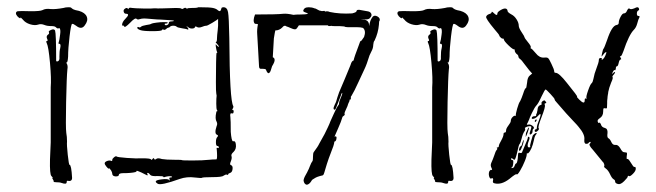

<svg xmlns="http://www.w3.org/2000/svg" viewBox="-20 -752 1810 530"><path d="M169 -732Q175 -732 176 -731Q179 -728 183 -726Q187 -724 198 -722Q215 -717 219.5 -706Q224 -695 214 -682Q205 -669 190 -681Q182 -687 179 -686Q176 -685 172 -651.5Q168 -618 168 -596Q167 -580 164 -579Q162 -580 162 -580Q162 -580 164 -577Q168 -571 166 -560Q164 -541 162.5 -470Q161 -399 163 -385Q165 -375 165 -361Q164 -353 167 -325Q170 -297 172 -297Q177 -297 179 -261Q179 -250 166 -253Q164 -253 164 -249Q164 -242 150 -247Q145 -249 134 -249Q128 -249 128 -251Q129 -252 126 -257Q123 -261 125 -261Q127 -261 122 -266Q117 -270 118 -312Q120 -358 120 -359V-435V-511Q122 -534 118 -578.5Q114 -623 109 -633Q106 -639 110 -639Q113 -639 110 -645Q107 -652 112 -656Q117 -659 115 -663Q113 -666 120 -669Q124 -671 127 -671Q130 -671 132 -668Q135 -659 135 -585Q135 -581 140 -583Q145 -585 144 -595Q144 -611 146 -618Q149 -631 144 -631Q140 -631 142 -635Q144 -640 146 -657Q147 -664 146.5 -668Q146 -672 145 -673.5Q144 -675 142 -674Q139 -672 134 -677Q131 -680 122 -680Q110 -680 103 -683Q93 -687 85 -684Q76 -681 63 -685Q50 -689 43 -698L37 -704Q37 -698 28 -707Q24 -712 24 -715Q24 -720 29 -721Q34 -722 66 -721Q91 -721 97 -724Q106 -729 120 -727Q133 -726 155 -730Q161 -732 169 -732Z M531 -732Q559 -732 568 -730Q577 -728 581 -724Q587 -719 589 -723Q592 -729 591 -730L595 -732H597Q607 -732 609.5 -718.5Q612 -705 613 -647Q614 -474 624 -459Q625 -456 622 -451Q620 -448 620 -448Q620 -448 622 -449Q625 -448 625 -445Q625 -442 624 -440Q623 -438 620 -439Q617 -440 616 -437.5Q615 -435 616 -428Q617 -421 617 -388Q619 -363 623 -362Q630 -364 631 -354Q633 -341 625 -333Q617 -326 619 -321Q621 -316 617 -306Q613 -297 618 -296Q623 -294 622 -285.5Q621 -277 616 -275Q610 -273 610 -271Q610 -268 606 -270Q603 -271 597 -267Q593 -263 565 -263Q539 -263 537 -261Q536 -260 518 -262Q496 -265 476 -258Q423 -239 415 -245Q410 -248 410 -251Q410 -255 427 -257Q444 -259 447 -255Q448 -253 448.5 -253.5Q449 -254 448 -257Q446 -262 450 -262Q455 -262 455 -264Q455 -265 451 -265.5Q447 -266 441.5 -265Q436 -264 434 -263Q431 -262 431 -264Q431 -266 415 -266Q399 -265 395 -269Q389 -277 386 -274Q386 -273 387 -271Q389 -268 386 -268Q384 -269 370 -276Q357 -282 357 -280Q358 -279 354 -277Q342 -274 320 -274Q308 -274 308 -269Q308 -265 299 -265Q290 -266 290 -272Q289 -281 281 -288Q281 -283 273 -293Q269 -298 269 -301Q269 -305 275.5 -307.5Q282 -310 287 -308Q290 -306 290 -311Q290 -314 295 -318Q300 -322 302 -320Q304 -318 330.5 -316Q357 -314 373 -315Q395 -315 397 -312Q398 -309 401 -313Q404 -318 406 -313Q407 -310 411 -313Q415 -317 427 -313Q439 -311 460 -311Q482 -311 482 -310Q483 -309 511.5 -309Q540 -309 558 -311Q566 -312 577 -312Q580 -312 579 -330Q579 -335 578.5 -337.5Q578 -340 578 -342Q578 -344 578.5 -344Q579 -344 580 -344Q584 -342 584 -345Q584 -349 580 -349Q576 -349 576 -359.5Q576 -370 580 -374Q584 -378 579 -380Q571 -383 578 -404Q581 -410 578 -416Q573 -424 577 -442Q578 -446 579 -445Q580 -445 580 -445Q581 -446 579 -448Q577 -451 577 -466Q577 -481 578 -488Q578 -489 577.5 -491Q577 -493 577 -494Q576 -498 576 -525.5Q576 -553 576.5 -579.5Q577 -606 578 -606Q581 -606 579 -609Q578 -610 576 -622Q575 -629 575.5 -629.5Q576 -630 579 -626Q584 -621 584 -623Q584 -626 579 -631Q574 -636 576 -636Q579 -636 579 -647Q579 -650 579.5 -655.5Q580 -661 581 -669Q582 -677 582 -681V-700Q581 -698 566 -689Q551 -680 549 -681Q545 -681 538 -678Q528 -674 523 -678Q518 -680 518 -677Q518 -675 515 -674Q506 -671 498 -678Q495 -680 494.5 -680Q494 -680 496 -678Q502 -672 499 -670Q499 -670 497 -671Q495 -672 482 -674Q470 -676 468 -678Q465 -681 458.5 -681Q452 -681 449 -678Q446 -675 446 -676Q444 -676 441 -674Q435 -668 432 -670Q428 -672 427 -669Q426 -666 400.5 -666Q375 -666 367 -669Q359 -672 359 -675Q359 -679 363 -677Q366 -675 369 -678Q372 -681 384 -683Q394 -684 399 -687Q401 -688 412 -689.5Q423 -691 432.5 -691Q442 -691 443 -690Q443 -687 438 -687Q433 -687 435 -684Q437 -681 441.5 -683Q446 -685 446 -689Q446 -693 454 -693Q460 -693 460 -695Q459 -696 423 -698Q415 -698 404.5 -699Q394 -700 387 -700.5Q380 -701 378 -701Q371 -701 365 -699Q360 -697 357 -700Q353 -704 339 -689Q324 -674 323 -679Q320 -682 320 -682Q317 -680 317 -683Q317 -691 326 -700Q340 -714 328 -714Q323 -714 321.5 -719.5Q320 -725 325 -728Q330 -732 333 -728Q335 -725 335 -728Q335 -732 345 -730Q352 -729 376 -728.5Q400 -728 405 -729H411Q413 -728 466 -730Q479 -730 481 -728Q483 -726 487 -729Q492 -732 494 -729Q496 -728 497 -728Q497 -730 509 -730Q523 -730 525 -731L527 -732Q529 -732 531 -732Z M832 -732Q841 -732 848 -729Q851 -729 856.5 -725.5Q862 -722 866 -722Q868 -721 870.5 -721.5Q873 -722 875 -722Q877 -722 877 -720Q884 -722 890 -719Q918 -713 952 -715Q964 -718 964 -721Q965 -727 977 -724L988 -722Q998 -721 1002 -718Q1010 -710 1000 -701Q996 -698 988 -698.5Q980 -699 975 -698Q976 -698 982 -698Q988 -698 991 -696Q999 -693 999 -680Q1001 -696 1009 -706Q1014 -711 1022 -706.5Q1030 -702 1028 -695Q1026 -694 1026 -684Q1024 -661 1014 -640Q1011 -637 1010.5 -629.5Q1010 -622 1009 -619Q1008 -615 1004.5 -608.5Q1001 -602 1000 -599Q992 -573 986 -561Q981 -551 969.5 -525.5Q958 -500 950 -487Q948 -486 948.5 -483Q949 -480 948 -478Q948 -477 946 -477Q944 -477 945 -475Q945 -473 943 -469.5Q941 -466 941 -465Q940 -460 935.5 -451Q931 -442 931 -438Q933 -435 929 -432.5Q925 -430 925 -428Q922 -417 913.5 -398Q905 -379 903 -374Q904 -376 906.5 -375.5Q909 -375 909 -373Q909 -362 903 -361Q903 -360 902 -355Q901 -350 900 -348Q886 -313 878 -285Q877 -283 875.5 -276.5Q874 -270 871 -268Q870 -268 863 -266Q856 -264 852 -262Q851 -261 847 -259Q841 -256 840 -253Q834 -243 827 -242Q820 -243 818 -253Q818 -259 823.5 -268.5Q829 -278 830 -281Q832 -284 835.5 -293.5Q839 -303 843 -308Q844 -311 844 -320Q844 -329 846 -332Q858 -348 861 -355L876 -382Q879 -388 884.5 -399.5Q890 -411 892 -417Q894 -421 901.5 -438Q909 -455 915 -463Q916 -463 916 -467Q916 -472 920.5 -481.5Q925 -491 925 -496Q925 -495 923 -494Q921 -492 922 -491Q920 -485 908 -455Q905 -446 901 -451Q900 -455 904 -463Q908 -471 908 -472Q911 -483 916 -497Q921 -509 931.5 -533.5Q942 -558 947 -571Q947 -572 949.5 -578Q952 -584 956 -585Q958 -595 970 -626Q971 -628 972 -631.5Q973 -635 974 -637Q975 -639 978 -640L985 -650Q991 -667 982 -675Q976 -677 963.5 -677Q951 -677 948 -677Q946 -677 939.5 -677Q933 -677 930 -679Q925 -680 898 -680Q896 -681 893.5 -680.5Q891 -680 888.5 -680Q886 -680 885 -682H872Q862 -682 851 -682Q840 -682 826 -682Q812 -682 805 -682Q804 -681 801 -676Q798 -671 794 -671Q790 -671 782.5 -674.5Q775 -678 771 -679Q765 -684 759 -676Q751 -668 740 -668Q739 -665 736 -646L733 -594Q738 -592 738 -587Q739 -582 731 -569Q730 -567 728 -559.5Q726 -552 722 -550Q718 -549 714 -560Q712 -562 706.5 -562Q701 -562 700 -562Q695 -562 695 -570Q694 -585 692.5 -614.5Q691 -644 690 -658Q689 -670 692 -685Q691 -686 687.5 -686Q684 -686 683 -687Q677 -694 684 -712Q745 -712 762 -714Q772 -715 790 -711Q796 -712 810 -712Q824 -712 830 -714Q829 -716 823.5 -717.5Q818 -719 817 -722Q819 -732 832 -732Z M1222 -732Q1228 -732 1229 -731Q1232 -728 1236 -726Q1240 -724 1251 -722Q1268 -717 1272.5 -706Q1277 -695 1267 -682Q1258 -669 1243 -681Q1235 -687 1232 -686Q1229 -685 1225 -651.5Q1221 -618 1221 -596Q1220 -580 1217 -579Q1215 -580 1215 -580Q1215 -580 1217 -577Q1221 -571 1219 -560Q1217 -541 1215.5 -470Q1214 -399 1216 -385Q1218 -375 1218 -361Q1217 -353 1220 -325Q1223 -297 1225 -297Q1230 -297 1232 -261Q1232 -250 1219 -253Q1217 -253 1217 -249Q1217 -242 1203 -247Q1198 -249 1187 -249Q1181 -249 1181 -251Q1182 -252 1179 -257Q1176 -261 1178 -261Q1180 -261 1175 -266Q1170 -270 1171 -312Q1173 -358 1173 -359V-435V-511Q1175 -534 1171 -578.5Q1167 -623 1162 -633Q1159 -639 1163 -639Q1166 -639 1163 -645Q1160 -652 1165 -656Q1170 -659 1168 -663Q1166 -666 1173 -669Q1177 -671 1180 -671Q1183 -671 1185 -668Q1188 -659 1188 -585Q1188 -581 1193 -583Q1198 -585 1197 -595Q1197 -611 1199 -618Q1202 -631 1197 -631Q1193 -631 1195 -635Q1197 -640 1199 -657Q1200 -664 1199.5 -668Q1199 -672 1198 -673.5Q1197 -675 1195 -674Q1192 -672 1187 -677Q1184 -680 1175 -680Q1163 -680 1156 -683Q1146 -687 1138 -684Q1129 -681 1116 -685Q1103 -689 1096 -698L1090 -704Q1090 -698 1081 -707Q1077 -712 1077 -715Q1077 -720 1082 -721Q1087 -722 1119 -721Q1144 -721 1150 -724Q1159 -729 1173 -727Q1186 -726 1208 -730Q1214 -732 1222 -732Z M1739 -732Q1742 -732 1743 -730Q1746 -725 1742 -723Q1738 -721 1738 -714.5Q1738 -708 1742 -708Q1747 -708 1745 -704Q1742 -699 1739 -687Q1736 -676 1730 -670Q1716 -656 1701 -611Q1699 -606 1697.5 -602.5Q1696 -599 1694.5 -597.5Q1693 -596 1692 -597Q1690 -598 1693 -593Q1696 -588 1694 -588Q1690 -588 1688 -579Q1686 -569 1683 -569Q1680 -569 1680 -563Q1679 -558 1678 -558Q1675 -561 1671 -552Q1670 -550 1669 -548L1671 -549Q1676 -554 1677.5 -553Q1679 -552 1675 -547Q1669 -541 1671 -539Q1673 -537 1667 -524Q1661 -509 1659 -498Q1659 -495 1658 -491Q1657 -485 1657 -484V-482Q1657 -480 1656.5 -478Q1656 -476 1656 -473Q1656 -470 1656 -467Q1656 -457 1655.5 -454.5Q1655 -452 1651 -453Q1647 -454 1646 -452.5Q1645 -451 1645 -444Q1645 -432 1636 -426Q1628 -421 1630 -416Q1632 -411 1634 -413Q1636 -415 1638 -410Q1639 -409 1639 -408Q1641 -401 1649 -399Q1658 -397 1657 -385Q1655 -372 1660 -370Q1664 -368 1668 -359Q1672 -351 1679 -352Q1686 -353 1692 -343Q1698 -332 1702 -332Q1703 -332 1705.5 -331.5Q1708 -331 1709 -331Q1712 -331 1710 -321Q1709 -313 1711 -313Q1714 -315 1720 -305Q1729 -290 1731 -291Q1733 -292 1734 -290.5Q1735 -289 1735 -286Q1735 -280 1727 -272Q1719 -264 1716 -266Q1713 -268 1713 -265Q1713 -262 1703 -252Q1693 -242 1686 -244Q1678 -246 1678 -251Q1678 -255 1674 -257Q1669 -260 1664 -271Q1659 -282 1652 -287Q1646 -291 1648 -294Q1649 -295 1647.5 -299.5Q1646 -304 1644 -305Q1643 -306 1635 -316Q1627 -326 1617 -338Q1604 -352 1608 -355Q1609 -356 1610 -357.5Q1611 -359 1610 -360Q1609 -361 1607.5 -360Q1606 -359 1605 -358Q1604 -355 1598 -355Q1592 -355 1593 -367Q1595 -381 1577 -402Q1575 -405 1562.5 -418Q1550 -431 1543 -439Q1519 -467 1516 -470Q1511 -475 1511 -478Q1511 -480 1499.5 -492.5Q1488 -505 1486 -505Q1484 -505 1475 -486Q1466 -466 1460 -460Q1456 -456 1448.5 -440.5Q1441 -425 1441 -423Q1441 -422 1437 -414Q1433 -408 1435 -408Q1436 -407 1438 -408Q1445 -410 1453 -402Q1455 -398 1453 -397Q1450 -396 1450 -389Q1450 -384 1445 -381Q1442 -380 1442 -383Q1442 -385 1444 -391Q1448 -401 1446 -403Q1444 -404 1440 -403.5Q1436 -403 1432 -401Q1428 -399 1429 -398Q1431 -394 1428 -390Q1423 -383 1420 -370Q1417 -357 1414 -354Q1412 -352 1408 -333Q1403 -311 1400 -311Q1399 -311 1396 -313Q1391 -318 1391 -313Q1391 -310 1395 -310Q1397 -310 1397 -305.5Q1397 -301 1396 -296Q1395 -291 1393 -290Q1389 -288 1393 -288Q1398 -288 1400 -293Q1402 -300 1405 -301Q1409 -303 1410 -325Q1410 -329 1411.5 -330Q1413 -331 1415 -330Q1421 -328 1422 -334Q1423 -336 1430 -353Q1437 -369 1437 -371Q1437 -376 1440 -374Q1443 -373 1441 -367Q1432 -345 1441 -345Q1444 -346 1444 -347Q1442 -349 1446 -362L1450 -376Q1450 -378 1454 -381.5Q1458 -385 1460 -385Q1463 -385 1460 -381Q1456 -377 1454 -366Q1448 -338 1438 -329Q1436 -328 1435 -329L1434 -328Q1435 -323 1429 -308Q1423 -293 1415.5 -280.5Q1408 -268 1406 -271Q1404 -273 1386 -258Q1364 -241 1345 -246Q1339 -247 1341 -254Q1342 -258 1340.5 -259.5Q1339 -261 1335 -259Q1332 -259 1330 -266Q1329 -270 1329.5 -274.5Q1330 -279 1332.5 -281.5Q1335 -284 1337 -283Q1338 -282 1338 -283Q1339 -284 1337 -288Q1333 -295 1336 -302Q1341 -313 1344 -322Q1348 -335 1351 -338Q1354 -341 1352 -343Q1350 -345 1353 -345Q1357 -345 1357 -349Q1357 -353 1364 -365Q1370 -376 1370 -382Q1370 -386 1373 -386Q1377 -386 1377 -392Q1377 -397 1383 -405Q1390 -414 1390 -418Q1390 -424 1395 -429Q1400 -434 1403 -432L1404 -433Q1403 -436 1407.5 -452Q1412 -468 1416 -473Q1420 -481 1424 -493Q1429 -509 1432 -509Q1433 -509 1435 -524Q1436 -539 1443 -544L1449 -549L1441 -558Q1439 -560 1427 -576Q1419 -587 1417 -588Q1411 -592 1411 -596Q1411 -600 1405 -604Q1400 -610 1401 -614Q1400 -616 1400 -616Q1397 -614 1384 -626.5Q1371 -639 1371 -643Q1370 -645 1369 -646Q1367 -644 1362.5 -648Q1358 -652 1358 -655Q1358 -656 1346 -670Q1320 -701 1322 -706Q1324 -711 1330 -713Q1337 -715 1337 -718Q1337 -722 1343 -716Q1353 -706 1353 -715Q1353 -719 1362.5 -724.5Q1372 -730 1377 -728Q1381 -726 1381 -722Q1381 -718 1392 -712Q1400 -708 1406 -698.5Q1412 -689 1412 -681Q1412 -675 1420 -663Q1428 -651 1428 -649Q1428 -647 1437 -636Q1447 -624 1445 -621Q1444 -618 1446 -618Q1448 -618 1459 -605Q1469 -592 1482 -593Q1490 -594 1493 -591.5Q1496 -589 1502 -576Q1510 -560 1510 -554Q1510 -551 1514 -551Q1523 -551 1545 -523Q1576 -485 1573 -485Q1571 -485 1579 -477Q1594 -462 1594 -475Q1594 -482 1597 -480Q1600 -478 1599 -481Q1597 -484 1603.5 -502.5Q1610 -521 1614 -523Q1616 -525 1618 -534Q1621 -550 1626 -562Q1633 -580 1633 -586Q1633 -592 1638 -592Q1643 -592 1641 -588Q1640 -586 1642 -587Q1649 -591 1653 -604Q1655 -608 1653 -608Q1650 -608 1645 -601L1641 -596Q1640 -597 1642 -605Q1644 -616 1647 -619Q1648 -620 1656 -642Q1669 -681 1682 -683Q1688 -684 1688 -689Q1688 -696 1693 -705.5Q1698 -715 1702 -715Q1708 -715 1711 -723Q1715 -731 1718 -728Q1721 -725 1731 -729Q1737 -732 1739 -732ZM1482 -475Q1484 -475 1486 -472Q1490 -467 1486 -467Q1482 -467 1484 -462Q1486 -457 1475 -429Q1464 -401 1467 -398Q1469 -396 1465.5 -392Q1462 -388 1459 -388Q1456 -388 1456 -391Q1456 -395 1459 -395Q1462 -395 1462 -400Q1462 -406 1467 -418Q1475 -438 1471 -437Q1469 -437 1466 -433Q1457 -423 1449 -424Q1447 -425 1448 -427Q1450 -431 1454 -431Q1460 -431 1460 -433Q1460 -434 1460 -436L1461 -438L1462 -440Q1462 -442 1463 -445Q1464 -448 1464 -451Q1465 -460 1472 -462Q1477 -464 1475 -466Q1473 -468 1478 -473ZM1461 -422Q1462 -422 1461 -419Q1458 -413 1456 -417Q1456 -420 1459 -422ZM1440 -400Q1441 -399 1437 -387.5Q1433 -376 1431 -374L1432 -385L1433 -387Q1438 -400 1440 -400ZM1425 -366Q1427 -364 1422.5 -350.5Q1418 -337 1415 -336Q1413 -335 1413 -337Q1412 -339 1413 -341Q1415 -348 1417 -348Q1420 -348 1422 -358Z"/></svg>

Font: Strokes
Style: Regular
Weight: 400
Version: Version 1.0